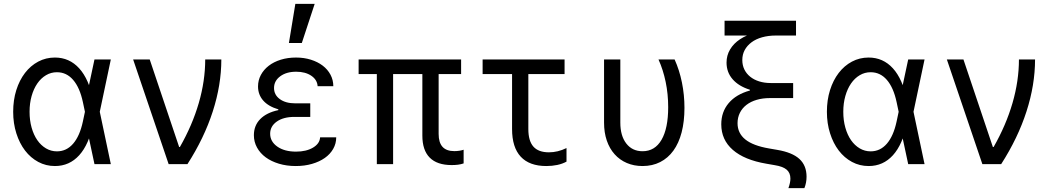

<svg xmlns="http://www.w3.org/2000/svg" viewBox="-20 -847 5440 991"><path d="M425.8 -305V-235L407.8 -320Q391.8 -395 357.5 -434.6Q323.3 -474.2 273.8 -474.2Q243.3 -474.2 217.4 -458.8Q191.4 -443.4 172.6 -416.1Q153.8 -388.8 143.2 -351.4Q132.6 -314.1 132.6 -269.9Q132.6 -225.8 143.2 -188.2Q153.8 -150.6 172.6 -123.5Q191.4 -96.5 217.4 -81.1Q243.4 -65.8 273.8 -65.8Q323.3 -65.8 357.5 -105.4Q391.8 -145 407.8 -220ZM461.2 -210Q439.4 -101.6 388.9 -45.8Q338.4 10 263.6 10Q217 10 177.5 -11.2Q138 -32.4 109.4 -69.8Q80.7 -107.3 64.4 -158.7Q48 -210.1 48 -270Q48 -330.6 64.1 -381.8Q80.2 -433 109 -470.5Q137.8 -508 177.3 -529Q216.8 -550 263.4 -550Q338.2 -550 388.8 -494.2Q439.4 -438.4 461.2 -330L473.2 -270ZM424 -401.4H438L467.6 -540H552L495 -270L552 0H467.6L438 -138.6H424L446 -270Z M850.4 0H947.6Q1034 -134.6 1078.2 -271.8Q1122.4 -409 1122.4 -540H1039.2Q1039.2 -429.6 1006 -315.2Q972.8 -200.8 908.6 -88.4H904.6L752.8 -540H667.2Z M1619.4 -402H1700.4Q1700.4 -434 1685.8 -461.4Q1671.2 -488.8 1645.5 -508.3Q1619.8 -527.8 1584.5 -538.9Q1549.2 -550 1507.8 -550Q1465.2 -550 1429.1 -538.8Q1393 -527.6 1367 -507.5Q1341 -487.4 1326.4 -460Q1311.8 -432.6 1311.8 -400.8Q1311.8 -358.8 1338.4 -328.3Q1365 -297.8 1416.6 -282.6V-278.6Q1356 -265.8 1323.2 -232.4Q1290.4 -199 1290.4 -149Q1290.4 -115 1306.6 -85.5Q1322.8 -56 1351.4 -35Q1380 -14 1419.8 -2Q1459.6 10 1506.4 10Q1552 10 1590.3 -1.1Q1628.6 -12.2 1656.4 -31.7Q1684.2 -51.2 1699.8 -78.6Q1715.4 -106 1715.4 -138H1632.2Q1630.2 -105.6 1595.5 -85Q1560.8 -64.4 1508 -64.4Q1448.2 -64.4 1411.3 -90.4Q1374.4 -116.4 1374.4 -156.8Q1374.4 -195.4 1408.6 -219.5Q1442.8 -243.6 1499.4 -243.6H1581.4V-313.6H1503.8Q1454.2 -313.6 1424.3 -335.5Q1394.4 -357.4 1394.4 -392.8Q1394.4 -429.4 1426.2 -453.1Q1458 -476.8 1508.6 -476.8Q1556.2 -476.8 1586.8 -456Q1617.4 -435.2 1619.4 -402ZM1604.2 -827H1504.4L1471.2 -625H1537.8Z M1925 0H2009V-464.8H2160V-147Q2160 -71.6 2198.1 -33.3Q2236.2 5 2311.4 5Q2329.6 5 2344.7 3Q2359.8 1 2373 -3.6V-74.2Q2362.8 -70.6 2350.1 -68.8Q2337.3 -67 2325 -67Q2284.1 -67 2264 -89.2Q2244 -111.4 2244 -155.8V-464.8H2360V-540H1831V-464.8H1925Z M2707 -181.1V-464.8H2894V-540H2471V-464.8H2623V-181Q2623 -86.4 2667.8 -38.2Q2712.6 10 2800 10Q2829.8 10 2856.3 4.4Q2882.8 -1.2 2904 -12.8V-82.8Q2881.4 -71.8 2858.8 -66.3Q2836.2 -60.8 2813.4 -60.8Q2759.2 -60.8 2733.1 -90.3Q2707 -119.8 2707 -181.1Z M3462 -540H3378.8Q3402.8 -486.8 3415.8 -424.3Q3428.8 -361.8 3428.8 -293.8Q3428.8 -184.6 3394.5 -125.5Q3360.2 -66.4 3296.6 -66.4Q3243.6 -66.4 3212.7 -106.1Q3181.8 -145.8 3181.8 -214V-540H3097.8V-214Q3097.8 -162.9 3111.9 -121.6Q3126 -80.2 3152.4 -50.8Q3178.7 -21.4 3215.4 -5.7Q3252.1 10 3296.6 10Q3347.2 10 3387.5 -10.5Q3427.8 -31 3455.7 -69.5Q3483.6 -108 3498.2 -163.8Q3512.8 -219.6 3512.8 -290.4Q3512.8 -357 3499.8 -421.1Q3486.8 -485.2 3462 -540Z M3719.8 -663.6H4088.6V-740H3719.8ZM3702.8 -205.4Q3702.8 -125.4 3762.4 -73.4Q3822 -21.4 3935.8 -2L3978.4 5.4Q4021.2 12.2 4040.4 28.8Q4059.6 45.4 4059.6 74.6Q4059.6 85.6 4057 97.7Q4054.4 109.8 4049.4 124H4131.8Q4137.4 110.2 4140.2 95.3Q4143 80.4 4143 65.2Q4143 7.2 4106.1 -26.6Q4069.2 -60.4 3992 -73.4L3949.4 -80.8Q3866.6 -95 3826.7 -127.4Q3786.8 -159.8 3786.8 -211.2Q3786.8 -240.2 3798.7 -264.3Q3810.6 -288.4 3832.6 -305.5Q3854.6 -322.6 3885.6 -331.7Q3916.6 -340.8 3953.8 -340.8H4073.8V-418.4H3958.2Q3925.6 -418.4 3898.5 -426.9Q3871.4 -435.4 3852 -451.1Q3832.6 -466.8 3822 -488.5Q3811.4 -510.2 3811.4 -537Q3811.4 -565.8 3823.8 -588.7Q3836.2 -611.6 3858.9 -628.6Q3881.6 -645.6 3913.8 -654.6Q3946 -663.6 3984.6 -663.6V-690.4Q3926.8 -690.4 3879.9 -678.5Q3833 -666.6 3799.8 -644.6Q3766.6 -622.6 3748.3 -591.8Q3730 -561 3730 -523.8Q3730 -474 3761.5 -437.9Q3793 -401.8 3850.6 -383.8V-379.8Q3779.6 -360.2 3741.2 -314.9Q3702.8 -269.6 3702.8 -205.4Z M4625.8 -305V-235L4607.8 -320Q4591.8 -395 4557.5 -434.6Q4523.3 -474.2 4473.8 -474.2Q4443.3 -474.2 4417.4 -458.8Q4391.4 -443.4 4372.6 -416.1Q4353.8 -388.8 4343.2 -351.4Q4332.6 -314.1 4332.6 -269.9Q4332.6 -225.8 4343.2 -188.2Q4353.8 -150.6 4372.6 -123.5Q4391.4 -96.5 4417.4 -81.1Q4443.4 -65.8 4473.8 -65.8Q4523.3 -65.8 4557.5 -105.4Q4591.8 -145 4607.8 -220ZM4661.2 -210Q4639.4 -101.6 4588.9 -45.8Q4538.4 10 4463.6 10Q4417 10 4377.5 -11.2Q4338 -32.4 4309.4 -69.8Q4280.7 -107.3 4264.4 -158.7Q4248 -210.1 4248 -270Q4248 -330.6 4264.1 -381.8Q4280.2 -433 4309 -470.5Q4337.8 -508 4377.3 -529Q4416.8 -550 4463.4 -550Q4538.2 -550 4588.8 -494.2Q4639.4 -438.4 4661.2 -330L4673.2 -270ZM4624 -401.4H4638L4667.6 -540H4752L4695 -270L4752 0H4667.6L4638 -138.6H4624L4646 -270Z M5050.4 0H5147.6Q5234 -134.6 5278.2 -271.8Q5322.4 -409 5322.4 -540H5239.2Q5239.2 -429.6 5206 -315.2Q5172.8 -200.8 5108.6 -88.4H5104.6L4952.8 -540H4867.2Z"/></svg>

Font: CommitMonoV143 ExtLt
Style: Regular
Weight: 200
Monospace: yes
Designer: Eigil Nikolajsen
Foundry: Eigil Nikolajsen
Version: Version 1.143